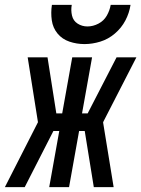

<svg xmlns="http://www.w3.org/2000/svg" viewBox="-56 -764 577 784"><path d="M-36 0 99 -265 57 -530H138L174 -301H198L239 -530H320L279 -301H302L420 -530H501L366 -267L365 -264L408 0H327L290 -229H267L226 0H145L186 -229H162L45 0ZM289 -584Q257 -584 227.5 -594Q198 -604 179 -627Q160 -650 155.5 -681Q151 -712 156 -744H237Q233 -722 238 -700.5Q243 -679 261 -667.5Q279 -656 301 -656Q324 -656 346 -667.5Q368 -679 380 -700Q392 -721 396 -744H477Q472 -711 456 -680.5Q440 -650 413 -627Q386 -604 353.5 -594Q321 -584 289 -584Z"/></svg>

Font: Iosevka SS08
Style: Italic
Weight: 400
Italic angle: -10°
Monospace: yes
Designer: Belleve Invis
Foundry: Belleve Invis
Version: 2.1.0; ttfautohint (v1.8.2)